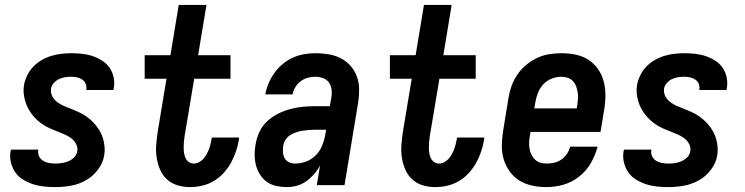

<svg xmlns="http://www.w3.org/2000/svg" viewBox="-20 -755 3040 783"><path d="M205 8Q182 8 158.5 5.5Q135 3 114 -4Q93 -11 74 -22.5Q55 -34 42.5 -52Q30 -70 24.5 -92.5Q19 -115 23 -138Q24 -140 24 -141.5Q24 -143 25 -145H136Q136 -144 136 -143.5Q136 -143 136 -142Q134 -129 139.5 -117.5Q145 -106 155.5 -99.5Q166 -93 179 -90.5Q192 -88 205 -88Q218 -88 232 -90Q246 -92 259 -97.5Q272 -103 282.5 -113.5Q293 -124 295 -138Q298 -154 290 -168.5Q282 -183 269.5 -192Q257 -201 242 -207.5Q227 -214 212.5 -219.5Q198 -225 183.5 -231.5Q169 -238 156 -246.5Q143 -255 131.5 -265.5Q120 -276 110.5 -288.5Q101 -301 94 -314.5Q87 -328 82.5 -343.5Q78 -359 76.5 -375.5Q75 -392 78 -409Q82 -429 91.5 -448.5Q101 -468 116 -483.5Q131 -499 150 -510Q169 -521 189 -527Q209 -533 229.5 -535.5Q250 -538 270 -538Q293 -538 315.5 -535.5Q338 -533 358.5 -526Q379 -519 397 -507.5Q415 -496 427 -478.5Q439 -461 443.5 -439Q448 -417 444 -395Q444 -393 443.5 -391.5Q443 -390 443 -388H331Q332 -388 332 -389Q332 -390 332 -390Q334 -402 329.5 -413Q325 -424 315.5 -430.5Q306 -437 294 -439.5Q282 -442 270 -442Q258 -442 245 -440Q232 -438 220.5 -432.5Q209 -427 199.5 -416.5Q190 -406 188 -393Q186 -376 193.5 -362Q201 -348 213.5 -338.5Q226 -329 240.5 -323Q255 -317 270 -311Q285 -305 299.5 -298.5Q314 -292 327 -283.5Q340 -275 351.5 -264.5Q363 -254 372.5 -242Q382 -230 389.5 -216Q397 -202 401 -187Q405 -172 406.5 -155.5Q408 -139 405 -122Q400 -90 379 -62.5Q358 -35 329 -19Q300 -3 268 2.5Q236 8 205 8Z M755 8Q728 8 703.5 0.5Q679 -7 661 -23.5Q643 -40 633 -63Q623 -86 619 -111.5Q615 -137 617 -163.5Q619 -190 623 -217L659 -434H570V-530H675L709 -735H822L788 -530H920V-434H772L733 -201Q731 -189 730 -177.5Q729 -166 729 -154.5Q729 -143 730.5 -132Q732 -121 736.5 -111Q741 -101 750 -94.5Q759 -88 771 -88Q781 -88 791.5 -93.5Q802 -99 809.5 -107.5Q817 -116 822.5 -126Q828 -136 832 -146.5Q836 -157 838.5 -167.5Q841 -178 843 -189Q843 -190 843.5 -191.5Q844 -193 844 -194H955Q955 -192 954.5 -189.5Q954 -187 954 -184Q950 -160 942 -136.5Q934 -113 921.5 -90.5Q909 -68 891 -48.5Q873 -29 850.5 -16Q828 -3 803.5 2.5Q779 8 755 8Z M1150 8Q1128 8 1107 3.5Q1086 -1 1069.5 -12.5Q1053 -24 1041.5 -41.5Q1030 -59 1024.5 -79Q1019 -99 1018.5 -121Q1018 -143 1022 -164Q1026 -190 1037 -215Q1048 -240 1068 -259Q1088 -278 1112.5 -290.5Q1137 -303 1163 -310Q1189 -317 1214.5 -319.5Q1240 -322 1266 -322H1325L1331 -355Q1334 -371 1332.5 -387.5Q1331 -404 1322.5 -417Q1314 -430 1298.5 -436Q1283 -442 1267 -442Q1251 -442 1235.5 -438Q1220 -434 1206.5 -424Q1193 -414 1184.5 -399.5Q1176 -385 1173 -370H1062Q1066 -393 1075.5 -415.5Q1085 -438 1099.5 -458Q1114 -478 1133 -494Q1152 -510 1174.5 -520Q1197 -530 1220.5 -534Q1244 -538 1267 -538Q1294 -538 1320.5 -533.5Q1347 -529 1369.5 -517.5Q1392 -506 1409 -487Q1426 -468 1435 -444Q1444 -420 1444.5 -393Q1445 -366 1441 -339L1385 0H1272L1285 -80Q1275 -61 1260.5 -44.5Q1246 -28 1228.5 -15.5Q1211 -3 1190.5 2.5Q1170 8 1150 8ZM1184 -88Q1206 -88 1228 -96Q1250 -104 1267 -121Q1284 -138 1293 -159.5Q1302 -181 1306 -203L1310 -226H1266Q1253 -226 1240 -225Q1227 -224 1214 -222Q1201 -220 1188 -215.5Q1175 -211 1163.5 -204Q1152 -197 1144.5 -185Q1137 -173 1135 -160Q1133 -147 1134 -133.5Q1135 -120 1141 -109.5Q1147 -99 1158.5 -93.5Q1170 -88 1184 -88Z M1755 8Q1728 8 1703.5 0.5Q1679 -7 1661 -23.5Q1643 -40 1633 -63Q1623 -86 1619 -111.5Q1615 -137 1617 -163.5Q1619 -190 1623 -217L1659 -434H1570V-530H1675L1709 -735H1822L1788 -530H1920V-434H1772L1733 -201Q1731 -189 1730 -177.5Q1729 -166 1729 -154.5Q1729 -143 1730.5 -132Q1732 -121 1736.5 -111Q1741 -101 1750 -94.5Q1759 -88 1771 -88Q1781 -88 1791.5 -93.5Q1802 -99 1809.5 -107.5Q1817 -116 1822.5 -126Q1828 -136 1832 -146.5Q1836 -157 1838.5 -167.5Q1841 -178 1843 -189Q1843 -190 1843.5 -191.5Q1844 -193 1844 -194H1955Q1955 -192 1954.5 -189.5Q1954 -187 1954 -184Q1950 -160 1942 -136.5Q1934 -113 1921.5 -90.5Q1909 -68 1891 -48.5Q1873 -29 1850.5 -16Q1828 -3 1803.5 2.5Q1779 8 1755 8Z M2209 8Q2179 8 2150.5 2Q2122 -4 2098.5 -18.5Q2075 -33 2058.5 -56Q2042 -79 2034 -106Q2026 -133 2026.5 -163Q2027 -193 2032 -222L2053 -352Q2057 -378 2065.5 -402.5Q2074 -427 2089 -449.5Q2104 -472 2125 -489.5Q2146 -507 2170 -518.5Q2194 -530 2219.5 -534Q2245 -538 2270 -538Q2300 -538 2328.5 -532Q2357 -526 2380 -511Q2403 -496 2419 -473Q2435 -450 2442 -423Q2449 -396 2449 -366.5Q2449 -337 2444 -308L2429 -217H2143L2142 -207Q2139 -193 2138 -179Q2137 -165 2139 -151.5Q2141 -138 2146.5 -126Q2152 -114 2161 -105Q2170 -96 2182.5 -92Q2195 -88 2209 -88Q2225 -88 2240.5 -91.5Q2256 -95 2269.5 -104.5Q2283 -114 2292 -127.5Q2301 -141 2305 -157H2417Q2408 -122 2389.5 -90Q2371 -58 2342 -35Q2313 -12 2278.5 -2Q2244 8 2209 8ZM2159 -313H2332L2334 -323Q2336 -337 2337 -351Q2338 -365 2336 -378Q2334 -391 2329.5 -403Q2325 -415 2316 -424.5Q2307 -434 2294.5 -438Q2282 -442 2268 -442Q2249 -442 2229 -434Q2209 -426 2195 -410.5Q2181 -395 2173.5 -375.5Q2166 -356 2163 -337Z M2705 8Q2682 8 2658.5 5.5Q2635 3 2614 -4Q2593 -11 2574 -22.5Q2555 -34 2542.5 -52Q2530 -70 2524.5 -92.5Q2519 -115 2523 -138Q2524 -140 2524 -141.5Q2524 -143 2525 -145H2636Q2636 -144 2636 -143.5Q2636 -143 2636 -142Q2634 -129 2639.5 -117.5Q2645 -106 2655.5 -99.5Q2666 -93 2679 -90.5Q2692 -88 2705 -88Q2718 -88 2732 -90Q2746 -92 2759 -97.5Q2772 -103 2782.5 -113.5Q2793 -124 2795 -138Q2798 -154 2790 -168.5Q2782 -183 2769.5 -192Q2757 -201 2742 -207.5Q2727 -214 2712.5 -219.5Q2698 -225 2683.5 -231.5Q2669 -238 2656 -246.5Q2643 -255 2631.5 -265.5Q2620 -276 2610.5 -288.5Q2601 -301 2594 -314.5Q2587 -328 2582.5 -343.5Q2578 -359 2576.5 -375.5Q2575 -392 2578 -409Q2582 -429 2591.5 -448.5Q2601 -468 2616 -483.5Q2631 -499 2650 -510Q2669 -521 2689 -527Q2709 -533 2729.5 -535.5Q2750 -538 2770 -538Q2793 -538 2815.5 -535.5Q2838 -533 2858.5 -526Q2879 -519 2897 -507.5Q2915 -496 2927 -478.5Q2939 -461 2943.5 -439Q2948 -417 2944 -395Q2944 -393 2943.5 -391.5Q2943 -390 2943 -388H2831Q2832 -388 2832 -389Q2832 -390 2832 -390Q2834 -402 2829.5 -413Q2825 -424 2815.5 -430.5Q2806 -437 2794 -439.5Q2782 -442 2770 -442Q2758 -442 2745 -440Q2732 -438 2720.5 -432.5Q2709 -427 2699.5 -416.5Q2690 -406 2688 -393Q2686 -376 2693.5 -362Q2701 -348 2713.5 -338.5Q2726 -329 2740.5 -323Q2755 -317 2770 -311Q2785 -305 2799.5 -298.5Q2814 -292 2827 -283.5Q2840 -275 2851.5 -264.5Q2863 -254 2872.5 -242Q2882 -230 2889.5 -216Q2897 -202 2901 -187Q2905 -172 2906.5 -155.5Q2908 -139 2905 -122Q2900 -90 2879 -62.5Q2858 -35 2829 -19Q2800 -3 2768 2.5Q2736 8 2705 8Z"/></svg>

Font: Iosevka Curly Oblique
Style: Bold
Weight: 700
Italic angle: -9°
Monospace: yes
Designer: Belleve Invis
Foundry: Belleve Invis
Version: Version 11.1.0; ttfautohint (v1.8.3)